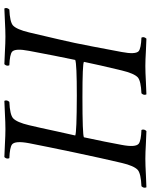

<svg xmlns="http://www.w3.org/2000/svg" viewBox="75 -765 695 885"><g transform="rotate(90 422.5 -322.5)"><path d="M214.4 -108.9Q202.1 -45.4 218.3 -30.8Q231.4 -20 280.8 -18.1Q286.6 -6.3 275.9 4.9Q253.4 4.4 218.8 2.4Q176.8 0 148.9 0Q120.6 0 76.2 2.4Q40 4.4 19 4.9Q13.2 -6.8 23.9 -18.1Q80.6 -20.5 97.2 -34.7Q115.7 -51.8 129.4 -108.9Q168.9 -275.9 178.2 -320.8Q189 -371.6 219.7 -536.1Q231.9 -599.6 215.8 -614.3Q202.6 -625 153.3 -627Q147.5 -638.7 158.2 -649.9Q180.7 -649.4 215.3 -647.5Q257.3 -645 284.2 -645Q312.5 -645 357.4 -647.5Q394 -649.4 415 -649.9Q420.9 -638.2 410.2 -627Q353.5 -624.5 336.9 -610.4Q318.4 -593.3 304.7 -536.1Q279.3 -430.7 265.1 -361.8Q274.4 -355 427.2 -355Q601.6 -355 612.8 -361.8Q635.3 -466.3 647.9 -536.1Q660.2 -600.6 642.1 -614.7Q627.9 -625 579.1 -627Q573.2 -638.7 584 -649.9Q606.4 -649.4 641.6 -647.5Q684.6 -645 711.9 -645Q740.2 -645 785.6 -647.5Q822.3 -649.4 843.3 -649.9Q849.1 -638.2 838.4 -627Q780.3 -624.5 763.2 -609.9Q744.1 -592.3 731 -536.1Q710.9 -451.2 683.1 -319.8Q655.8 -189.9 640.1 -108.9Q627.9 -44.4 646 -30.3Q660.2 -20 709 -18.1Q714.8 -6.3 704.1 4.9Q682.1 4.4 646 2.4Q602.1 0 575.2 0Q546.9 0 502.4 2.4Q466.3 4.4 444.8 4.9Q439 -6.8 449.7 -18.1Q507.8 -20.5 524.9 -35.2Q543.9 -52.7 557.1 -108.9Q567.9 -153.8 585.9 -238.3Q598.1 -294.4 604.5 -321.8Q590.8 -328.6 420.9 -329.1Q274.4 -329.1 256.3 -321.8Q237.8 -233.9 214.4 -108.9Z"/></g></svg>

Font: Linux Libertine Display Slanted O
Style: Slanted
Weight: 400
Designer: Philipp H. Poll
Foundry: Philipp H. Poll
Version: Version 5.0.9